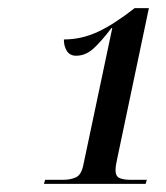

<svg xmlns="http://www.w3.org/2000/svg" viewBox="-20 -839 409 472"><path d="M88 -387 91 -397H136Q153 -397 166.5 -403Q180 -409 185 -434L256 -770H254Q228 -736 209 -719Q190 -702 167 -702Q152 -702 144.5 -713.5Q137 -725 137 -742Q180 -742 220 -760.5Q260 -779 311 -819H346L269 -453Q267 -444 265.5 -435.5Q264 -427 264 -421Q264 -405 274.5 -401Q285 -397 299 -397H341L338 -387Z"/></svg>

Font: Noto Serif Display SemiCondensed Medium
Style: Italic
Weight: 500
Width: 4
Italic angle: -12°
Designer: Monotype Design Team
Foundry: Monotype Imaging Inc.
Version: Version 2.009